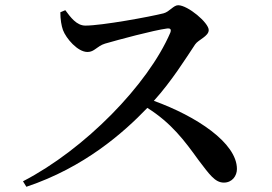

<svg xmlns="http://www.w3.org/2000/svg" viewBox="-20 -720 1040 735"><path d="M211 -673C211 -646 215 -622 221 -605C233 -573 277 -521 315 -521C342 -521 350 -543 382 -553C434 -568 567 -604 620 -611C631 -612 637 -609 632 -595C546 -395 304 -148 68 -26L81 -5C302 -79 452 -211 544 -307C636 -249 686 -182 740 -107C782 -52 803 -21 837 -21C869 -21 887 -47 887 -73C887 -173 732 -275 569 -334C637 -409 693 -499 727 -550C739 -568 779 -581 779 -605C779 -633 699 -700 662 -700C644 -700 629 -675 606 -669C555 -656 370 -622 307 -622C273 -622 250 -654 230 -681Z"/></svg>

Font: Noto Serif CJK HK SemiBold
Style: Regular
Weight: 600
Designer: Ryoko NISHIZUKA 西塚涼子 (kana & ideographs); Frank Grießhammer (Latin, Greek & Cyrillic); Wenlong ZHANG 张文龙 (bopomofo); San
Foundry: Adobe
Version: Version 2.001;hotconv 1.1.0;makeotfexe 2.6.0